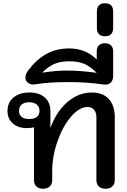

<svg xmlns="http://www.w3.org/2000/svg" viewBox="-20 -1153 782 1181"><path d="M189 -45V-371Q176 -365 145 -365Q91 -365 58.5 -394Q26 -423 26 -471Q26 -522 63 -553Q100 -584 161 -584Q221 -584 255.5 -553.5Q290 -523 290 -470V-368H291Q328 -469 396 -526.5Q464 -584 545 -584Q612 -584 649 -544Q686 -504 686 -432V-45Q686 -20 670.5 -6Q655 8 629 8Q603 8 588 -6Q573 -20 573 -45V-432Q573 -461 558.5 -478Q544 -495 519 -495Q468 -495 417 -435.5Q366 -376 333.5 -283.5Q301 -191 301 -99V-45Q301 -20 286 -6Q271 8 245 8Q219 8 204 -6Q189 -20 189 -45ZM223 -471Q223 -496 206 -510Q189 -524 160 -524Q130 -524 113.5 -510Q97 -496 97 -471Q97 -447 113 -434Q129 -421 160 -421Q191 -421 207 -434Q223 -447 223 -471Z M185 -633Q165 -633 150.5 -645Q136 -657 136 -674Q136 -696 153 -719Q201 -784 262.5 -819.5Q324 -855 406 -855Q507 -855 575 -787V-838Q575 -861 588.5 -874Q602 -887 625 -887Q649 -887 662.5 -874Q676 -861 676 -838V-686Q676 -659 661 -644.5Q646 -630 619 -633Q559 -641 511.5 -644.5Q464 -648 406 -648Q340 -648 292.5 -645Q245 -642 194 -634Q191 -633 185 -633ZM387 -719Q477 -719 575 -705Q539 -741 502 -758.5Q465 -776 406 -776Q350 -776 312.5 -759Q275 -742 239 -706Q326 -719 387 -719Z M576 -982V-1081Q576 -1133 626 -1133Q676 -1133 676 -1081V-982Q676 -930 626 -930Q576 -930 576 -982Z"/></svg>

Font: Kodchasan SemiBold
Style: Regular
Weight: 600
Version: Version 1.000; ttfautohint (v1.6)